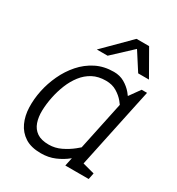

<svg xmlns="http://www.w3.org/2000/svg" viewBox="-170 -809 855 925"><g transform="rotate(30 257.5 -346.0)"><path d="M420 -440 478 -430 387 0H327ZM420 -440 463 -500H493L478 -430ZM387 -150 417 -140Q417 -140 407.5 -125Q398 -110 379.5 -88Q361 -66 334 -44Q307 -22 272 -7Q237 8 195 8L207 -47Q242 -47 274 -62.5Q306 -78 331.5 -98.5Q357 -119 372 -134.5Q387 -150 387 -150ZM429 -350Q429 -350 420.5 -365.5Q412 -381 395.5 -401Q379 -421 353.5 -436.5Q328 -452 293 -452L305 -508Q338 -508 364 -493Q390 -478 408.5 -456Q427 -434 439 -412Q451 -390 457 -375Q463 -360 463 -360ZM293 -452Q251 -452 220 -435.5Q189 -419 166.5 -390Q144 -361 129.5 -325Q115 -289 107 -250Q99 -211 98 -174.5Q97 -138 107 -109Q117 -80 141 -63.5Q165 -47 207 -47L195 8Q140 8 106 -14Q72 -36 55 -73Q38 -110 36.5 -156Q35 -202 45 -250Q55 -298 76.5 -344Q98 -390 130.5 -427Q163 -464 206.5 -486Q250 -508 305 -508ZM377 0 389 -55 464 -35 457 0ZM319 -700H389L469 -560H409ZM389 -700 239 -560H179L319 -700Z"/></g></svg>

Font: Epunda Slab Light
Style: Italic
Weight: 300
Italic angle: -12°
Designer: Simon Atzbach
Foundry: typofactur
Version: Version 1.102